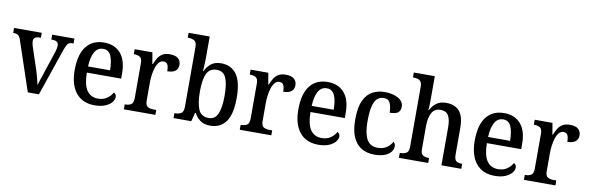

<svg xmlns="http://www.w3.org/2000/svg" viewBox="-52 -1218 5173 1685"><g transform="rotate(10 2535.0 -375.0)"><path d="M74 -440Q64 -471 49 -481.5Q34 -492 5 -492V-536H252V-492H237Q186 -492 186 -450Q186 -440 188.5 -429.5Q191 -419 194 -407L256 -220Q268 -184 278.5 -144Q289 -104 295 -78Q300 -98 312 -134Q324 -170 336 -205L399 -395Q409 -428 409 -450Q409 -492 355 -492H345V-536H543V-492H529Q504 -492 491.5 -476.5Q479 -461 463 -415L321 0H222Z M817 10Q710 10 651.5 -62Q593 -134 593 -264Q593 -405 649 -476Q705 -547 807 -547Q901 -547 954.5 -486Q1008 -425 1008 -306V-261H702Q703 -153 737.5 -103Q772 -53 837 -53Q885 -53 917.5 -76Q950 -99 966 -130Q975 -126 982 -116.5Q989 -107 989 -93Q989 -72 971 -48Q953 -24 914.5 -7Q876 10 817 10ZM899 -316Q899 -395 878.5 -443Q858 -491 808 -491Q759 -491 733 -446Q707 -401 703 -316Z M1078 0V-44H1081Q1113 -44 1134 -56.5Q1155 -69 1155 -116V-424Q1155 -468 1134 -480Q1113 -492 1083 -492H1080V-536H1238L1255 -435H1260Q1272 -467 1288 -492Q1304 -517 1328.5 -531.5Q1353 -546 1393 -546Q1443 -546 1467 -525Q1491 -504 1491 -469Q1491 -434 1467.5 -414.5Q1444 -395 1395 -395Q1395 -436 1384.5 -455Q1374 -474 1347 -474Q1324 -474 1307.5 -454.5Q1291 -435 1281 -403.5Q1271 -372 1266.5 -337Q1262 -302 1262 -271V-111Q1262 -67 1283 -55.5Q1304 -44 1333 -44H1359V0Z M1847 10Q1794 10 1759.5 -14.5Q1725 -39 1706 -78H1699L1679 0H1521V-44H1528Q1558 -44 1580 -56.5Q1602 -69 1602 -116V-648Q1602 -692 1580 -704Q1558 -716 1528 -716H1521V-760H1709V-579Q1709 -561 1708 -536Q1707 -511 1706 -487.5Q1705 -464 1704 -451H1708Q1728 -494 1761.5 -520Q1795 -546 1850 -546Q1940 -546 1988 -479.5Q2036 -413 2036 -269Q2036 -124 1987 -57Q1938 10 1847 10ZM1824 -54Q1880 -54 1904 -109.5Q1928 -165 1928 -271Q1928 -378 1904 -430.5Q1880 -483 1823 -483Q1758 -483 1733 -429.5Q1708 -376 1708 -270Q1708 -165 1732.5 -109.5Q1757 -54 1824 -54Z M2111 0V-44H2114Q2146 -44 2167 -56.5Q2188 -69 2188 -116V-424Q2188 -468 2167 -480Q2146 -492 2116 -492H2113V-536H2271L2288 -435H2293Q2305 -467 2321 -492Q2337 -517 2361.5 -531.5Q2386 -546 2426 -546Q2476 -546 2500 -525Q2524 -504 2524 -469Q2524 -434 2500.5 -414.5Q2477 -395 2428 -395Q2428 -436 2417.5 -455Q2407 -474 2380 -474Q2357 -474 2340.5 -454.5Q2324 -435 2314 -403.5Q2304 -372 2299.5 -337Q2295 -302 2295 -271V-111Q2295 -67 2316 -55.5Q2337 -44 2366 -44H2392V0Z M2810 10Q2703 10 2644.5 -62Q2586 -134 2586 -264Q2586 -405 2642 -476Q2698 -547 2800 -547Q2894 -547 2947.5 -486Q3001 -425 3001 -306V-261H2695Q2696 -153 2730.5 -103Q2765 -53 2830 -53Q2878 -53 2910.5 -76Q2943 -99 2959 -130Q2968 -126 2975 -116.5Q2982 -107 2982 -93Q2982 -72 2964 -48Q2946 -24 2907.5 -7Q2869 10 2810 10ZM2892 -316Q2892 -395 2871.5 -443Q2851 -491 2801 -491Q2752 -491 2726 -446Q2700 -401 2696 -316Z M3311 10Q3247 10 3198 -17.5Q3149 -45 3121 -105.5Q3093 -166 3093 -265Q3093 -373 3121.5 -434Q3150 -495 3198.5 -521Q3247 -547 3307 -547Q3379 -547 3427.5 -520Q3476 -493 3476 -444Q3476 -410 3454.5 -393Q3433 -376 3380 -376Q3380 -425 3365.5 -459.5Q3351 -494 3308 -494Q3276 -494 3252 -474Q3228 -454 3215 -404.5Q3202 -355 3202 -266Q3202 -161 3232 -107.5Q3262 -54 3330 -54Q3376 -54 3409 -76Q3442 -98 3458 -131Q3476 -117 3476 -90Q3476 -67 3459 -44Q3442 -21 3405.5 -5.5Q3369 10 3311 10Z M3529 0V-44H3536Q3566 -44 3587.5 -56.5Q3609 -69 3609 -116V-649Q3609 -678 3598.5 -692Q3588 -706 3571.5 -711Q3555 -716 3537 -716H3528V-760H3715V-549Q3715 -521 3713.5 -492.5Q3712 -464 3711 -458H3716Q3735 -497 3768.5 -522Q3802 -547 3855 -547Q3933 -547 3973.5 -500.5Q4014 -454 4014 -351V-116Q4014 -69 4032.5 -56.5Q4051 -44 4082 -44H4085V0H3908V-342Q3908 -407 3887.5 -442.5Q3867 -478 3816 -478Q3763 -478 3739 -433.5Q3715 -389 3715 -318V-111Q3715 -67 3736 -55.5Q3757 -44 3787 -44H3790V0Z M4382 10Q4275 10 4216.5 -62Q4158 -134 4158 -264Q4158 -405 4214 -476Q4270 -547 4372 -547Q4466 -547 4519.5 -486Q4573 -425 4573 -306V-261H4267Q4268 -153 4302.5 -103Q4337 -53 4402 -53Q4450 -53 4482.5 -76Q4515 -99 4531 -130Q4540 -126 4547 -116.5Q4554 -107 4554 -93Q4554 -72 4536 -48Q4518 -24 4479.5 -7Q4441 10 4382 10ZM4464 -316Q4464 -395 4443.5 -443Q4423 -491 4373 -491Q4324 -491 4298 -446Q4272 -401 4268 -316Z M4643 0V-44H4646Q4678 -44 4699 -56.5Q4720 -69 4720 -116V-424Q4720 -468 4699 -480Q4678 -492 4648 -492H4645V-536H4803L4820 -435H4825Q4837 -467 4853 -492Q4869 -517 4893.5 -531.5Q4918 -546 4958 -546Q5008 -546 5032 -525Q5056 -504 5056 -469Q5056 -434 5032.5 -414.5Q5009 -395 4960 -395Q4960 -436 4949.5 -455Q4939 -474 4912 -474Q4889 -474 4872.5 -454.5Q4856 -435 4846 -403.5Q4836 -372 4831.5 -337Q4827 -302 4827 -271V-111Q4827 -67 4848 -55.5Q4869 -44 4898 -44H4924V0Z"/></g></svg>

Font: Noto Serif Georgian SemiCondensed Medium
Style: Regular
Weight: 500
Width: 4
Designer: Monotype Design Team, Akaki Razmadze
Foundry: Google LLC
Version: Version 2.003; ttfautohint (v1.8.4.7-5d5b)